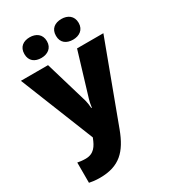

<svg xmlns="http://www.w3.org/2000/svg" viewBox="-239 -880 1087 1232"><g transform="rotate(-30 304.5 -263.5)"><path d="M104 -690C104 -638 140 -614 187 -614C232 -614 271 -638 271 -690C271 -743 232 -767 187 -767C140 -767 104 -743 104 -690ZM338 -690C338 -638 374 -614 422 -614C467 -614 506 -638 506 -690C506 -743 467 -767 422 -767C374 -767 338 -743 338 -690ZM-1 -553 217 -8 215 -3C196 45 172 88 109 88C86 88 64 85 50 82V232C69 236 93 240 128 240C273 240 340 170 391 35L610 -553H415L319 -235C315 -222 310 -202 307 -176H303C302 -197 298 -222 294 -236L200 -553Z"/></g></svg>

Font: Noto Sans Sinhala Black
Style: Regular
Weight: 900
Designer: Jelle Bosma - Monotype Design Team
Foundry: Monotype Imaging Inc.
Version: Version 2.006